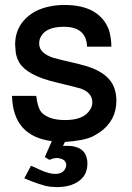

<svg xmlns="http://www.w3.org/2000/svg" viewBox="-20 -559 540 787"><path d="M238.3 39.6 249 38.6H254.4Q328.6 38.6 337.4 97.7L338.4 110.8Q338.4 176.8 269.5 200.2Q244.1 208 210.9 208L183.6 206.1Q149.9 201.7 79.6 171.9L106.9 120.6L121.6 126.5Q168.9 149.9 192.9 152.8Q195.8 152.8 199.2 153.3Q202.6 153.8 205.6 153.8Q237.8 153.8 247.6 131.8Q251.5 126 251.5 117.2Q251.5 92.3 213.4 88.4L198.7 90.3L182.6 96.2L163.6 85L192.4 19.5Q33.2 -1 29.3 -166H128.4Q134.3 -116.7 150.4 -98.1Q180.7 -66.9 246.6 -66.9Q324.2 -66.9 349.1 -109.4Q358.4 -122.1 358.4 -139.6Q358.4 -179.2 310.1 -196.3H310.5L291 -201.2L284.7 -203.1L208.5 -221.7Q149.4 -235.8 111.8 -256.3Q74.2 -276.9 58.6 -303.2Q53.7 -312 50.3 -321.3Q46.9 -330.6 44.9 -340.8L42 -375.5Q42 -422.4 64.2 -457Q86.4 -491.7 127.4 -513.7Q152.3 -525.9 181.6 -532.2Q210.9 -538.6 244.6 -538.6Q317.4 -538.6 362.8 -512.2Q408.2 -485.8 426.8 -435.5Q430.7 -422.4 433.6 -404.3Q436.5 -386.2 436.5 -367.7H336.9Q334 -449.2 241.7 -449.2Q166.5 -449.2 146 -405.8Q140.6 -395.5 140.6 -379.4Q140.6 -340.8 200.7 -321.3L199.7 -321.8L229.5 -314L307.6 -295.4H307.1Q426.3 -267.6 449.7 -194.8Q457 -172.9 457 -146.5Q457 -65.4 390.6 -18.1Q381.3 -11.7 373 -7.1Q364.7 -2.4 357.4 1.5Q321.3 17.6 246.1 22.9Z"/></svg>

Font: SolaimanLipi
Style: Bold
Weight: 700
Designer: Solaiman Karim
Foundry: Al Mamun Sumon
Version: Version 2.000